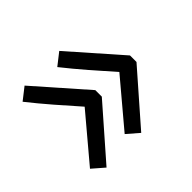

<svg xmlns="http://www.w3.org/2000/svg" viewBox="-105 -623 689 689"><g transform="rotate(-45 239.5 -278.0)"><path d="M429 -262V-295L261 -486L215 -450C259 -394 313 -333 360 -280L216 -109L261 -70ZM253 -262V-295L85 -486L39 -450C83 -394 137 -333 184 -280L40 -109L85 -70Z"/></g></svg>

Font: Bithumb Trading Sans
Style: Regular
Weight: 400
Designer: HamHyungwon
Foundry: Bithumb
Version: Version 1.300;FEAKit 1.0